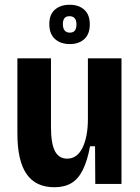

<svg xmlns="http://www.w3.org/2000/svg" viewBox="-20 -772 589 806"><path d="M208 14Q130 14 91.5 -41.5Q53 -97 53 -212V-527H194V-239Q194 -170 210.5 -138Q227 -106 262 -106Q283 -106 299 -117.5Q315 -129 326 -151Q337 -173 343 -203.5Q349 -234 349 -272V-527H490V-216V0H380L379 -158H358Q347 -98 328 -59.5Q309 -21 280 -3.5Q251 14 208 14ZM273 -587Q234 -587 210.5 -608.5Q187 -630 187 -671Q187 -711 210.5 -731.5Q234 -752 272 -752Q311 -752 334 -731Q357 -710 357 -670Q357 -629 334 -608Q311 -587 273 -587ZM273 -635Q288 -635 294.5 -644Q301 -653 301 -669Q301 -687 293.5 -695.5Q286 -704 272 -704Q257 -704 250.5 -695.5Q244 -687 244 -671Q244 -653 251.5 -644Q259 -635 273 -635Z"/></svg>

Font: Bricolage Grotesque SemiCondensed
Style: Bold
Weight: 700
Width: 4
Designer: Mathieu Triay
Foundry: Atelier Triay
Version: Version 1.001;gftools[0.9.33.dev8+g029e19f]